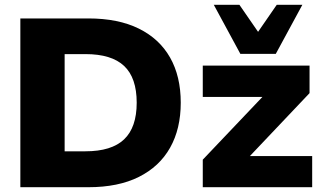

<svg xmlns="http://www.w3.org/2000/svg" viewBox="-20 -782 1355 802"><path d="M65 0V-705H349Q474 -705 560 -662.5Q646 -620 690.5 -541.5Q735 -463 735 -353Q735 -244 690.5 -165Q646 -86 560 -43Q474 0 349 0ZM250 -150H337Q446 -150 498.5 -200Q551 -250 551 -353Q551 -457 498.5 -506.5Q446 -556 337 -556H250ZM827 0V-115L1115 -418V-377H827V-508H1273V-393L981 -85V-130H1284V0ZM984 -557 873 -762H980L1058 -649L1136 -762H1243L1132 -557Z"/></svg>

Font: Mulish ExtraLight Black
Style: Regular
Weight: 900
Version: Version 3.603